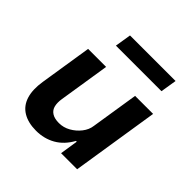

<svg xmlns="http://www.w3.org/2000/svg" viewBox="-187 -873 1040 1040"><g transform="rotate(45 333.0 -352.5)"><path d="M236 10Q175 10 134.5 -14.5Q94 -39 79 -87Q64 -135 75 -204L122 -503H260L214 -211Q209 -180 214.5 -156.5Q220 -133 240 -120Q260 -107 294 -107Q329 -107 360 -124.5Q391 -142 413 -170Q435 -198 439 -230L482 -503H620L541 0H418L434 -104H428Q396 -46 346.5 -18Q297 10 236 10ZM216 -622 231 -715H580L565 -622Z"/></g></svg>

Font: Nunito Sans 6pt
Style: Bold Italic
Weight: 700
Italic angle: -9°
Version: Version 3.101;gftools[0.9.27]